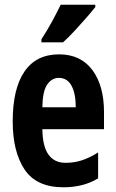

<svg xmlns="http://www.w3.org/2000/svg" viewBox="-20 -879 491 816"><path d="M231 -648Q323 -648 372.5 -581.5Q422 -515 422 -403V-330H160Q161 -257 186 -222Q211 -187 259 -187Q295 -187 327.5 -197.5Q360 -208 397 -231V-121Q364 -101 327 -92Q290 -83 250 -83Q135 -83 84.5 -158.5Q34 -234 34 -363Q34 -502 84 -575Q134 -648 231 -648ZM230 -548Q200 -548 180.5 -519.5Q161 -491 160 -423H302Q302 -481 284 -514.5Q266 -548 230 -548ZM385 -849Q371 -831 347.5 -804Q324 -777 297.5 -748.5Q271 -720 248 -699H156V-712Q182 -752 202 -789Q222 -826 238 -859H385Z"/></svg>

Font: Noto Sans Kannada UI ExtraCondensed
Style: Bold
Weight: 700
Width: 2
Designer: Jelle Bosma - Monotype Design Team
Foundry: Monotype Imaging Inc.
Version: Version 2.005; ttfautohint (v1.8.4.7-5d5b)